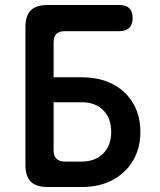

<svg xmlns="http://www.w3.org/2000/svg" viewBox="-20 -750 640 770"><path d="M171 0Q125 0 103.5 -21.5Q82 -43 82 -88V-642Q82 -687 103.5 -708.5Q125 -730 171 -730H459Q485 -730 498.5 -717Q512 -704 512 -678Q512 -652 498.5 -638.5Q485 -625 459 -625H240Q217 -625 206 -614Q195 -603 195 -581V-440H307Q379 -440 431.5 -413Q484 -386 513.5 -336.5Q543 -287 543 -221Q543 -156 513.5 -106Q484 -56 431.5 -28Q379 0 307 0ZM195 -147Q195 -125 206.5 -113.5Q218 -102 240 -102H307Q362 -102 394 -134.5Q426 -167 426 -221Q426 -276 394 -308Q362 -340 307 -340H195Z"/></svg>

Font: Maple Mono NL SemiBold
Style: Regular
Weight: 600
Monospace: yes
Designer: subframe7536
Version: Version 7.000